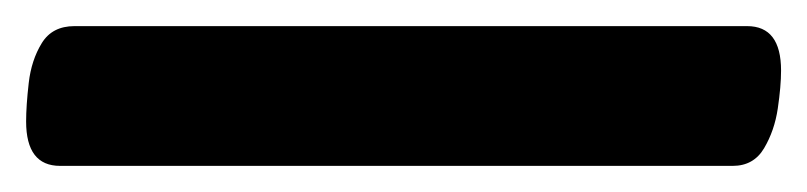

<svg xmlns="http://www.w3.org/2000/svg" viewBox="-41 16 618 147"><path d="M531 36Q557 36 557 70Q557 82 554.5 99Q552 116 544 129.5Q536 143 520 143H5Q-21 143 -21 109Q-21 97 -19 79.5Q-17 62 -9 49Q-1 36 16 36Z"/></svg>

Font: Asap VF Beta
Style: Italic
Weight: 400
Italic angle: -6°
Designer: Pablo Cosgaya
Foundry: Pablo Cosgaya
Version: Version 1.007